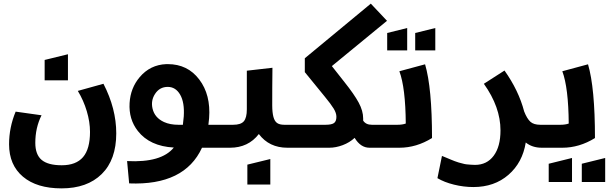

<svg xmlns="http://www.w3.org/2000/svg" viewBox="-20 -811 3342 1054"><path d="M65.9 -198.2 208 -178.2Q173.8 -109.9 173.8 -26.9Q173.8 37.6 208.7 66.9Q243.7 96.2 318.8 96.2Q397.5 96.2 435.8 51.5Q474.1 6.8 474.1 -86.9Q474.1 -141.6 456.5 -200.4Q439 -259.3 407.2 -312L547.9 -351.1Q618.2 -214.8 618.2 -79.1Q618.2 65.9 538.3 144.5Q458.5 223.1 317.9 223.1Q182.1 223.1 106 158.9Q29.8 94.7 29.8 -19Q29.8 -111.3 65.9 -198.2ZM225.1 -370.1V-481.9L353 -513.2V-370.1Z M689 195.8 677.7 73.2Q866.2 83 934.1 -1Q802.2 -8.3 736.8 -91.8Q686 -156.7 691.4 -245.6Q696.3 -327.6 746.6 -387.2Q804.2 -455.6 893.1 -459Q897 -459 900.9 -459Q1009.8 -459 1073.7 -374.8Q1137.7 -290.5 1127.9 -162.1Q1126 -138.7 1124 -126H1229V0H1088.9Q993.2 208 689 195.8ZM900.9 -334Q856 -334 831.1 -295.4Q807.1 -258.8 817.4 -214.8Q829.1 -164.6 880.4 -141.1Q913.6 -126 959 -126H983.9Q987.8 -156.7 988.8 -171.9Q993.7 -248.5 969 -291.3Q944.3 -334 900.9 -334Z M1335 -422.9 1475.6 -439Q1475.6 -397.9 1474.6 -330.6Q1474.1 -271.5 1474.4 -232.2Q1474.6 -192.9 1481 -169.2Q1487.3 -145.5 1501.2 -135.7Q1515.1 -126 1541 -126H1653.8V0H1557.6Q1457.5 0 1400.9 -75.2Q1342.8 0 1242.7 0H1147V-126H1259.8Q1302.2 -126 1318.6 -145.3Q1335 -164.6 1335 -210.9ZM1337.9 202.1V92.8L1463.9 62V202.1Z M1653.3 -415V-491.2L2015.6 -791L2104.5 -696.8L1801.8 -448.2L1870.6 -360.8Q1924.3 -293.5 1949 -247.8Q1973.6 -202.1 1973.6 -161.1V-148.9Q1988.3 -126 2021.5 -126H2134.3V0H2008.3Q1959.5 0 1926.8 -54.2Q1898.9 -28.3 1861.3 -14.2Q1823.7 0 1787.6 0H1573.7V-126H1766.6Q1800.3 -126 1813.5 -135.5Q1826.7 -145 1826.7 -169.9Q1826.7 -190.4 1811.8 -214.8Q1796.9 -239.3 1762.7 -280.8Z M2072.3 -126H2161.6Q2189 -126 2207.5 -132.8Q2206.1 -329.1 2172.4 -419.9L2313.5 -458Q2351.6 -328.6 2351.6 -53.2Q2265.6 0 2172.4 0H2072.3ZM2105.5 -534.2V-629.9L2215.3 -657.2V-534.2ZM2259.3 -534.2V-629.9L2369.6 -657.2V-534.2Z M2381.3 167 2406.2 44.9Q2410.2 46.4 2431.2 55.2Q2452.1 64 2455.6 65.4Q2459 66.9 2475.8 73.5Q2492.7 80.1 2498 81.1Q2503.4 82 2517.6 86.2Q2531.7 90.3 2540.5 91.1Q2549.3 91.8 2562 93Q2574.7 94.2 2587.4 94.2Q2652.8 94.2 2690.2 43.9Q2727.5 -6.3 2727.5 -95.2Q2727.5 -223.1 2636.2 -351.1L2749.5 -423.8Q2827.6 -313.5 2857.4 -199.2Q2873 -159.7 2891.4 -142.8Q2909.7 -126 2946.3 -126H3036.6V0H2954.6Q2901.4 0 2866.2 -28.8Q2848.6 81.5 2771.2 148.7Q2693.8 215.8 2578.6 215.8Q2525.4 215.8 2472.2 202.6Q2418.9 189.5 2381.3 167Z M2966.8 -126H3056.2Q3083.5 -126 3102.1 -132.8Q3100.6 -329.1 3066.9 -419.9L3208 -458Q3246.1 -328.6 3246.1 -53.2Q3160.2 0 3066.9 0H2966.8ZM2992.2 188V87.9L3120.1 56.2V188ZM3173.8 188V87.9L3302.2 56.2V188Z"/></svg>

Font: LT Superior
Style: Bold
Weight: 400
Designer: Daniel Lyons
Foundry: LyonsType
Version: Version 1.000